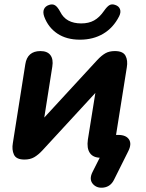

<svg xmlns="http://www.w3.org/2000/svg" viewBox="-20 -737 684 897"><path d="M412 67 464.1 -36.3 470.3 0H450.7Q415.2 0 400 -22.1Q384.7 -44.1 390.5 -84.6L432 -343.4H462.9L178.1 -34.3Q158.4 -13.2 139.6 -2.4Q120.8 8.4 94.3 8.4Q55.8 8.4 45.2 -14.6Q34.5 -37.6 40.1 -68.9L98.3 -437.1Q102.9 -467.5 120.7 -483Q138.4 -498.4 168.7 -498.4Q201.4 -498.4 215.6 -479.3Q229.9 -460.1 224.4 -426L180.5 -147.5H149.7L434.4 -456.5Q454.1 -477.6 472.2 -488Q490.2 -498.4 516.7 -498.4Q554.6 -498.4 566.3 -476.6Q578.1 -454.8 572.4 -421.9L515.5 -64.8L501.3 -106.7H532Q568.9 -106.7 582.7 -85.5Q596.5 -64.4 578.9 -29.9L512.5 103.1Q496.8 134.6 464.7 139.2Q432.7 143.8 413.9 122.4Q395.2 100.9 412 67ZM186.8 -658.8Q179.2 -680 185.6 -694.3Q192 -708.5 209.7 -714.1Q225.9 -719.5 237.6 -712Q249.3 -704.5 261.2 -682.1Q275 -654.3 299.5 -641Q324.1 -627.6 359.3 -627.6Q394.7 -627.6 419.7 -641.6Q444.8 -655.5 466.2 -686.5Q480 -706.3 491.2 -712.9Q502.5 -719.5 517.9 -714.1Q535.3 -708.5 540.6 -694.2Q546 -679.9 536.6 -660.8Q509.2 -607 462.2 -579.3Q415.3 -551.6 353.5 -551.6Q290.8 -551.6 248.2 -580Q205.6 -608.4 186.8 -658.8Z"/></svg>

Font: SN Pro Thin
Style: Italic
Weight: 200
Italic angle: -9°
Designer: Tobias Whetton
Foundry: Supernotes
Version: Version 1.003;Glyphs 3.3 (3324)